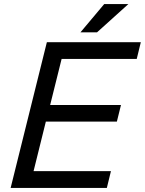

<svg xmlns="http://www.w3.org/2000/svg" viewBox="-20 -918 708 938"><path d="M281 -630 225 -405H571L551 -324H204L144 -82H522L502 0H32L209 -712H668L648 -630ZM373 -760 489 -898H607L454 -760Z"/></svg>

Font: CST
Style: Italic
Weight: 400
Italic angle: -14°
Version: Version 1.00